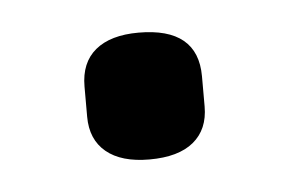

<svg xmlns="http://www.w3.org/2000/svg" viewBox="-27 -141 276 184"><g transform="rotate(-5 111.5 -49.0)"><path d="M168 -63V-34Q168 -12 153.5 0Q139 12 111 12Q84 12 69.5 0Q55 -12 55 -34V-63Q55 -86 69.5 -98Q84 -110 111 -110Q168 -110 168 -63Z"/></g></svg>

Font: Ropa Sans
Style: Regular
Weight: 400
Designer: Botio Nikoltchev
Foundry: Botio Nikoltchev
Version: Version 1.100